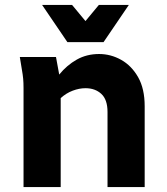

<svg xmlns="http://www.w3.org/2000/svg" viewBox="-20 -755 674 775"><path d="M60 -525H206L219 -454Q250 -492 290 -514.5Q330 -537 380 -537Q427 -537 469 -513.5Q511 -490 537.5 -443.5Q564 -397 564 -326V0H414V-303Q414 -353 389 -376Q364 -399 325 -399Q300 -399 273.5 -389Q247 -379 225 -359V0H75V-400Q75 -421 73.5 -437.5Q72 -454 68 -476ZM500 -735 398 -585H252L150 -735H271L325 -670L379 -735Z"/></svg>

Font: Radio Canada
Style: Bold
Weight: 700
Designer: Charles Daoud, Etienne Aubert Bonn, Alexandre Saumier Demers, Jacques Le Bailly
Foundry: Radio-Canada
Version: Version 2.104; ttfautohint (v1.8.4.7-5d5b);gftools[0.9.28.de